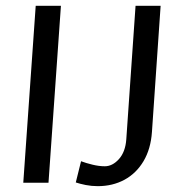

<svg xmlns="http://www.w3.org/2000/svg" viewBox="-20 -632 633 664"><path d="M60.5 0 103.5 -612H190.7L147.7 0ZM318.1 11.8Q296.6 11.8 276.4 7.8Q256.1 3.7 242.1 -1L260.3 -74.4Q277.2 -68 299.9 -62.5Q322.5 -57 342.5 -57Q369 -57 391.4 -81.9Q413.8 -106.9 416.8 -150.7L448.8 -612H535.5L505.5 -176Q501.5 -117 476.4 -74.7Q451.3 -32.5 410.4 -10.3Q369.4 11.8 318.1 11.8Z"/></svg>

Font: Ancizar Sans Thin
Style: Italic
Weight: 100
Italic angle: -4°
Designer: Cesar Puertas, Viviana Monsalve, Julian Moncada, Julian Prieto, Jose Castro, Mariel Hernandez, Felipe Aragon, Sara Alarc
Version: Version 8.100